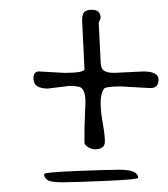

<svg xmlns="http://www.w3.org/2000/svg" viewBox="-20 -481 346 395"><path d="M264.2 -115.2Q264.2 -111.8 198.7 -108.9Q133.3 -106 108.9 -106Q84.5 -106 77.6 -110.6Q70.8 -115.2 70.8 -123Q70.8 -126.5 136.5 -129.2Q202.1 -131.8 225.6 -131.8Q264.2 -131.8 264.2 -115.2ZM195.8 -189.9Q195.8 -173.8 174.8 -173.8Q168.9 -173.8 161.4 -178.2Q153.8 -182.6 153.8 -188V-219.2L155.8 -271Q155.8 -300.3 141.6 -302.7Q134.8 -304.2 122.1 -304.2Q122.1 -304.2 78.1 -298.8Q48.8 -298.8 48.8 -319.8Q48.8 -334 60.1 -334L112.8 -331.1Q153.8 -331.1 153.8 -338.9L148.9 -439Q148.9 -450.7 153.1 -455.8Q157.2 -460.9 168.9 -460.9Q187 -460.9 187 -443.8L183.1 -434.1L187 -355Q187 -340.8 193.6 -335.9Q200.2 -331.1 214.8 -331.1L274.9 -334Q306.2 -334 306.2 -316.9Q306.2 -299.8 289.1 -299.8L228 -303.2Q196.3 -303.2 193.4 -297.9Q187 -287.1 187 -269.5Q187 -252 191.4 -227.5Q195.8 -203.1 195.8 -189.9Z"/></svg>

Font: Amatic SC
Style: Regular
Weight: 400
Version: Version 1.004